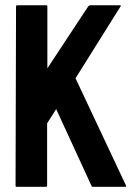

<svg xmlns="http://www.w3.org/2000/svg" viewBox="-20 -716 509 736"><path d="M156.7 0H43.5Q39.6 0 39.6 -4.9L41.5 -690.9Q41.5 -695.8 45.4 -695.8H157.7Q161.6 -695.8 161.6 -690.9V-454.1L318.4 -691.9Q322.3 -695.8 325.7 -695.8H440.4Q444.8 -695.8 442.4 -691.9L269.5 -416L463.4 -3.9Q465.8 0 458.5 0H336.4Q331.5 0 330.6 -3.9L195.3 -297.9L160.6 -243.2V-4.9Q160.6 0 156.7 0Z"/></svg>

Font: Koulen
Style: Regular
Weight: 400
Designer: Danh Hong
Version: Version 8.000; ttfautohint (v1.8.3)